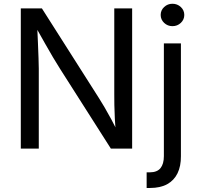

<svg xmlns="http://www.w3.org/2000/svg" viewBox="-20 -771 1036 996"><path d="M87.9 0V-727.5H197.3L493.2 -262.2Q504.9 -244.1 521.5 -215.8Q538.1 -187.5 557.4 -151.9Q576.7 -116.2 595.2 -75.7H582Q577.6 -117.7 575.7 -156Q573.7 -194.3 573.2 -226.6Q572.8 -258.8 572.8 -281.2V-727.5H665.5V0H555.2L291.5 -414.1Q273.4 -442.9 255.1 -473.4Q236.8 -503.9 213.4 -545.7Q189.9 -587.4 155.3 -648.9H172.4Q174.8 -594.7 176.8 -548.8Q178.7 -502.9 179.9 -468.8Q181.2 -434.6 181.2 -415V0ZM830.1 -545.9H918.5V39.1Q918.9 90.8 900.9 127.9Q882.8 165 847.2 184.6Q811.5 204.1 758.3 204.1H740.7V123H756.8Q794.9 123 812.5 101.3Q830.1 79.6 830.1 39.1ZM874.5 -635.3Q849.6 -635.3 831.5 -652.3Q813.5 -669.4 813.5 -693.4Q813.5 -717.8 831.5 -734.6Q849.6 -751.5 874.5 -751.5Q899.9 -751.5 918 -734.6Q936 -717.8 936 -693.4Q936 -669.4 918 -652.3Q899.9 -635.3 874.5 -635.3Z"/></svg>

Font: Inter Variable
Style: Regular
Weight: 400
Designer: Rasmus Andersson
Foundry: rsms
Version: Version 4.001;git-9221beed3